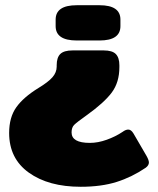

<svg xmlns="http://www.w3.org/2000/svg" viewBox="-20 -545 605 735"><path d="M193 -445V-470Q193 -525 274 -525H361Q441 -525 441 -470V-445Q441 -390 361 -390H274Q193 -390 193 -445ZM15 -36Q15 -96 42.5 -134.5Q70 -173 127 -208Q165 -231 181 -249.5Q197 -268 197 -290V-295Q197 -325 211 -338.5Q225 -352 258 -352H377Q410 -352 423.5 -338Q437 -324 437 -295V-288Q437 -230 408 -191Q379 -152 312 -104Q274 -77 264 -67Q254 -57 254 -38Q254 2 324 2Q355 2 388.5 -10Q422 -22 449 -40Q461 -49 471 -49Q482 -49 491 -34L541 52Q550 68 550 77Q550 88 538 97Q485 133 426.5 151.5Q368 170 289 170Q166 170 90.5 116Q15 62 15 -36Z"/></svg>

Font: Mitr
Style: Bold
Weight: 700
Designer: Thanarat Vachiruckul
Foundry: Cadson Demak
Version: Version 1.002